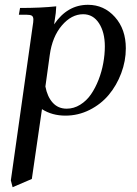

<svg xmlns="http://www.w3.org/2000/svg" viewBox="-20 -472 568 795"><path d="M24.9 274.9 115.2 -363.8Q118.2 -380.9 118.2 -391.1Q118.2 -402.8 111.8 -407Q105.5 -411.1 87.9 -411.1H58.1L63 -439Q149.4 -439 212.9 -445.8L210.9 -418L204.1 -371.1Q258.8 -452.1 344.2 -452.1Q410.6 -452.1 455.8 -401.6Q501 -351.1 501 -272Q501 -219.2 481.9 -168.7Q462.9 -118.2 430.4 -79.3Q397.9 -40.5 350.8 -16.8Q303.7 6.8 251 6.8Q195.8 6.8 153.8 -20L111.8 269L32.2 303.2ZM168 -113.8Q175.8 -71.8 198.2 -46.9Q220.7 -22 255.9 -22Q285.6 -22 312 -38.3Q338.4 -54.7 356.7 -81.3Q375 -107.9 388.2 -141.8Q401.4 -175.8 407.7 -211.2Q414.1 -246.6 414.1 -279.8Q414.1 -338.4 389.9 -375.7Q365.7 -413.1 324.2 -413.1Q275.9 -413.1 236.1 -366.5Q196.3 -319.8 186 -244.1Z"/></svg>

Font: Dihjauti
Style: Bold Italic
Weight: 700
Italic angle: -9°
Designer: T. Christopher White
Version: Version 3.0.0